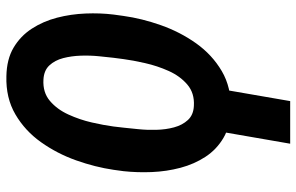

<svg xmlns="http://www.w3.org/2000/svg" viewBox="-190 -572 964 625"><g transform="rotate(-90 292.5 -259.0)"><path d="M314.9 -19.5 276.4 203.1H137.7L176.3 -19.5ZM558.1 -371.6 553.7 -339.8Q545.4 -279.8 523.4 -217.5Q501.5 -155.3 464.4 -103Q427.2 -50.8 374 -19.5Q320.8 11.7 250 9.8Q194.8 8.3 157 -13.9Q119.1 -36.1 95.2 -72.5Q71.3 -108.9 59.3 -154.1Q47.4 -199.2 45.4 -247.1Q43.5 -294.9 48.3 -339.4L52.7 -371.6Q61.5 -431.6 83.5 -493.7Q105.5 -555.7 142.6 -607.9Q179.7 -660.2 233.2 -691.4Q286.6 -722.7 357.4 -720.7Q412.6 -719.7 450.4 -697.3Q488.3 -674.8 512.2 -637.9Q536.1 -601.1 547.9 -555.9Q559.6 -510.7 561.5 -463.1Q563.5 -415.5 558.1 -371.6ZM413.1 -339.4 417.5 -373Q419.4 -391.1 422.4 -419.4Q425.3 -447.8 424.3 -478.3Q423.3 -508.8 416.3 -535.9Q409.2 -563 392.6 -580.8Q376 -598.6 346.2 -600.1Q304.7 -602.5 277.1 -579.1Q249.5 -555.7 232.7 -518.8Q215.8 -481.9 206.8 -442.4Q197.8 -402.8 193.8 -372.6L189.9 -338.9Q188 -320.3 185.1 -292Q182.1 -263.7 182.9 -232.9Q183.6 -202.1 190.9 -175Q198.2 -147.9 214.8 -129.9Q231.4 -111.8 260.7 -110.4Q302.2 -107.9 330.1 -131.6Q357.9 -155.3 374.5 -192.4Q391.1 -229.5 400.1 -269.5Q409.2 -309.6 413.1 -339.4Z"/></g></svg>

Font: Roboto Condensed
Style: Bold Italic
Weight: 700
Italic angle: -12°
Designer: Christian Robertson
Foundry: Google
Version: Version 3.0